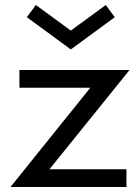

<svg xmlns="http://www.w3.org/2000/svg" viewBox="-20 -744 558 764"><path d="M21.8 0 339.5 -395H57.3V-465.5H495.5L176.8 -70.5H483.2V0ZM261.8 -547.3 86.8 -675.5 122.7 -724.1 261.8 -622.3 400.9 -724.1 436.8 -675.5Z"/></svg>

Font: Spartan Med
Style: Regular
Weight: 500
Designer: Matt Bailey, Mirko Velimirovic
Foundry: Matt Bailey
Version: Version 1.005